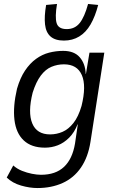

<svg xmlns="http://www.w3.org/2000/svg" viewBox="-20 -762 590 970"><path d="M169 188Q130 188 86.5 175.5Q43 163 14 135L47 74Q66 91 91 101Q116 111 141.5 116Q167 121 187 121Q261 121 303.5 81Q346 41 359 -37L373 -133L372 -134Q356 -93 329.5 -66.5Q303 -40 272 -28Q241 -16 207 -16Q139 -16 100 -52.5Q61 -89 53 -156.5Q45 -224 66 -314Q82 -369 106.5 -405.5Q131 -442 162 -464.5Q193 -487 228 -496Q263 -505 299 -505Q355 -505 383 -472.5Q411 -440 413 -389L414 -388L432 -496H507L437 -45Q425 32 389 84.5Q353 137 296.5 162.5Q240 188 169 188ZM233 -83Q266 -83 296 -96Q326 -109 351 -140.5Q376 -172 392 -227Q417 -328 393.5 -382.5Q370 -437 303 -437Q270 -437 240 -424.5Q210 -412 186 -380Q162 -348 145 -294Q120 -194 143 -138.5Q166 -83 233 -83ZM303 -557Q259 -557 235.5 -577.5Q212 -598 207.5 -638.5Q203 -679 213 -737L268 -742Q257 -676 266 -645.5Q275 -615 317 -615Q358 -615 382.5 -645.5Q407 -676 425 -742L476 -737Q461 -679 437.5 -638.5Q414 -598 380 -577.5Q346 -557 303 -557Z"/></svg>

Font: Nunito Sans 7pt Condensed
Style: Italic
Weight: 400
Width: 3
Italic angle: -9°
Designer: Vernon Adams
Foundry: Vernon Adams
Version: Version 3.101;gftools[0.9.27]